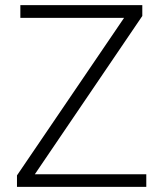

<svg xmlns="http://www.w3.org/2000/svg" viewBox="-20 -731 638 751"><path d="M116.2 -49.3H552.2V0H46.4V-44.9L465.3 -661.1H59.6V-710.9H536.6V-668.5Z"/></svg>

Font: Franko
Style: Light
Weight: 300
Designer: Google
Version: Version 1.200310; 2013